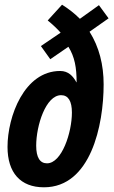

<svg xmlns="http://www.w3.org/2000/svg" viewBox="-20 -787 483 817"><path d="M167 10C366 10 421 -254 421 -428C421 -511 402 -587 361 -652L442 -709L401 -765L320 -707C296 -731 271 -750 244 -767L183 -700C205 -682 224 -664 238 -648L154 -591L194 -535L271 -588C298 -545 306 -499 306 -437H305C291 -463 271 -485 236 -485C83 -485 12 -291 12 -162C12 -52 67 10 167 10ZM180 -92C150 -92 134 -117 134 -167C134 -253 175 -382 240 -382C271 -382 286 -356 286 -308C286 -223 243 -92 180 -92Z"/></svg>

Font: Noto Sans ExtraCondensed
Style: Bold Italic
Weight: 700
Width: 2
Italic angle: -12°
Designer: Monotype Design Team
Foundry: Monotype Imaging Inc.
Version: Version 2.013